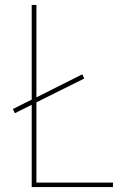

<svg xmlns="http://www.w3.org/2000/svg" viewBox="-20 -755 540 775"><path d="M108 0V-332L40 -298L32 -315L108 -353V-735H127V-362L312 -455L320 -438L127 -342V-18H436V0Z"/></svg>

Font: Iosevka SS04 Thin
Style: Regular
Weight: 100
Monospace: yes
Designer: Belleve Invis
Foundry: Belleve Invis
Version: Version 19.0.0; ttfautohint (v1.8.4)